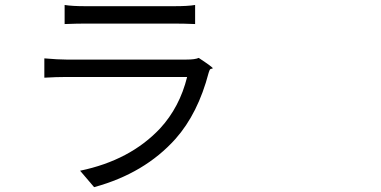

<svg xmlns="http://www.w3.org/2000/svg" viewBox="-20 -732 1540 776"><path d="M360.4 24.4 303.7 -42Q505.9 -84 627 -212.9Q706.1 -298.8 736.3 -420.9H492.2H249Q208 -420.9 159.2 -418V-496.1Q214.8 -491.2 249 -491.2H732.4Q768.6 -491.2 783.2 -498Q840.8 -460 839.8 -456.1Q838.9 -454.1 835 -454.1Q830.1 -454.1 828.1 -450.2Q827.1 -449.2 826.2 -446.3Q824.2 -440.4 823.2 -437.5Q780.3 -273.4 689.5 -170.9Q564.5 -31.2 360.4 24.4ZM241.2 -634.8V-711.9Q271.5 -707 324.2 -707H503.9H684.6Q740.2 -707 768.6 -711.9V-634.8Q723.6 -636.7 683.6 -636.7H324.2Q292 -636.7 241.2 -634.8Z"/></svg>

Font: Bpmf GenSeki Gothic R
Style: R
Weight: 400
Foundry: But Ko
Version: Version 1.320